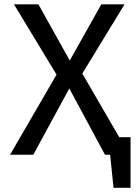

<svg xmlns="http://www.w3.org/2000/svg" viewBox="-20 -727 655 902"><path d="M593.3 -82.6V155.4H513.3L497.4 0H473.3L305.6 -311.3L136.4 0H27.2L245.6 -376.4L45.6 -706.7H160.5L307.7 -442.6L455.9 -706.7H565.1L366.7 -381.5L540 -82.6Z"/></svg>

Font: Fira Code Retina
Style: Regular
Weight: 450
Monospace: yes
Designer: Carrois Corporate, Edenspiekermann AG, Nikita Prokopov
Foundry: Carrois Corporate, Edenspiekermann AG, Nikita Prokopov
Version: Version 6.002